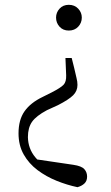

<svg xmlns="http://www.w3.org/2000/svg" viewBox="-20 -546 463 798"><path d="M266 -526Q290 -526 305 -510Q320 -494 320 -473Q320 -451 305 -435Q290 -419 266 -419Q242 -419 227.5 -435Q213 -451 213 -473Q213 -494 227.5 -510Q242 -526 266 -526ZM57 8Q57 -48 82 -83.5Q107 -119 157 -143L195 -162Q232 -181 244 -193.5Q256 -206 255 -233L252 -305H278L288 -265Q294 -237 298 -222Q302 -207 302 -193Q302 -168 284 -150Q266 -132 221 -109L175 -88Q130 -64 113 -39.5Q96 -15 96 24Q97 72 126.5 107.5Q156 143 216 177L102 112L285 139Q319 144 330.5 157Q342 170 342 188Q342 206 331 216.5Q320 227 302 232Q259 223 215.5 205.5Q172 188 136 161Q100 134 78.5 96Q57 58 57 8Z"/></svg>

Font: Noto Serif KR ExtraLight Light
Style: Regular
Weight: 300
Version: Version 2.003-H1;hotconv 1.1.1;makeotfexe 2.6.0